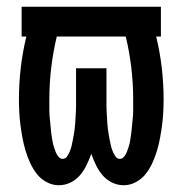

<svg xmlns="http://www.w3.org/2000/svg" viewBox="-20 -540 540 568"><path d="M346 8Q328 8 311.5 0Q295 -8 283.5 -21.5Q272 -35 264 -51.5Q256 -68 250 -85Q244 -68 236 -51.5Q228 -35 216.5 -21.5Q205 -8 188.5 0Q172 8 154 8Q135 8 117.5 -1.5Q100 -11 88.5 -26Q77 -41 69 -58.5Q61 -76 55.5 -94.5Q50 -113 46.5 -132Q43 -151 40.5 -170Q38 -189 37 -208.5Q36 -228 36 -247Q36 -293 41.5 -340Q47 -387 58 -432H44V-520H456V-432H442Q453 -387 458.5 -340Q464 -293 464 -247Q464 -228 463 -208.5Q462 -189 459.5 -170Q457 -151 453.5 -132Q450 -113 444.5 -94.5Q439 -76 431 -58.5Q423 -41 411.5 -26Q400 -11 382.5 -1.5Q365 8 346 8ZM165 -70Q174 -70 179 -78Q184 -86 187 -93.5Q190 -101 192 -109.5Q194 -118 195.5 -126Q197 -134 198.5 -142.5Q200 -151 201 -159.5Q202 -168 202.5 -176Q203 -184 203.5 -192.5Q204 -201 204.5 -209.5Q205 -218 205 -226.5Q205 -235 205 -243.5Q205 -252 205 -260V-338H295V-260Q295 -252 295 -243.5Q295 -235 295 -226.5Q295 -218 295.5 -209.5Q296 -201 296.5 -192.5Q297 -184 297.5 -176Q298 -168 299 -159.5Q300 -151 301.5 -142.5Q303 -134 304.5 -126Q306 -118 308 -109.5Q310 -101 313 -93.5Q316 -86 321 -78Q326 -70 335 -70Q342 -70 347.5 -77Q353 -84 355.5 -91Q358 -98 360.5 -105.5Q363 -113 364.5 -121Q366 -129 367 -136.5Q368 -144 369 -152Q370 -160 370.5 -167.5Q371 -175 372 -183Q373 -191 373.5 -198.5Q374 -206 374 -214Q374 -222 374 -230Q374 -238 374 -246Q374 -293 368.5 -339.5Q363 -386 352 -432H148Q137 -386 131.5 -339.5Q126 -293 126 -246Q126 -238 126 -230Q126 -222 126 -214Q126 -206 126.5 -198.5Q127 -191 128 -183Q129 -175 129.5 -167.5Q130 -160 131 -152Q132 -144 133 -136.5Q134 -129 135.5 -121Q137 -113 139.5 -105.5Q142 -98 144.5 -91Q147 -84 152.5 -77Q158 -70 165 -70Z"/></svg>

Font: Iosevka Semibold
Style: Regular
Weight: 600
Monospace: yes
Designer: Belleve Invis
Foundry: Belleve Invis
Version: Version 33.2.3; ttfautohint (v1.8.4)